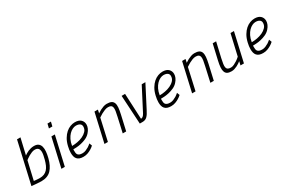

<svg xmlns="http://www.w3.org/2000/svg" viewBox="86 -1806 4254 2903"><g transform="rotate(-30 2212.5 -355.0)"><path d="M266 -722H326L261 -443Q275 -453 293.5 -464.5Q312 -476 334.5 -485.5Q357 -495 382.5 -501Q408 -507 436 -507Q485 -507 511.5 -485.5Q538 -464 547.5 -427.5Q557 -391 552.5 -342Q548 -293 534 -238Q503 -116 441.5 -52Q380 12 270 12Q241 12 199.5 8.5Q158 5 101 0ZM417 -452Q392 -452 364.5 -441Q337 -430 312.5 -416Q288 -402 269.5 -388.5Q251 -375 245 -370L171 -50Q176 -49 188 -47.5Q200 -46 215 -45Q230 -44 245.5 -43Q261 -42 273 -42Q316 -42 348.5 -55.5Q381 -69 405 -95Q429 -121 445.5 -158.5Q462 -196 475 -244Q485 -281 492 -318Q499 -355 496 -385Q493 -415 475 -433.5Q457 -452 417 -452Z M738 -500H798L684 0H624ZM784 -698H844L826 -623H766Z M1021 -44Q1051 -44 1079.5 -56Q1108 -68 1131 -82Q1157 -99 1182 -121L1200 -74Q1175 -50 1144 -32Q1118 -16 1083 -3Q1048 10 1007 10Q967 10 940.5 0Q914 -10 897.5 -29Q881 -48 874 -75Q867 -102 867 -137Q867 -186 882 -248Q898 -316 927.5 -365.5Q957 -415 993.5 -447Q1030 -479 1071 -494Q1112 -509 1150 -509Q1219 -509 1253.5 -475.5Q1288 -442 1288 -391Q1288 -361 1274.5 -328.5Q1261 -296 1231 -263Q1199 -228 1155 -208.5Q1111 -189 1067 -179Q1023 -169 985 -167Q947 -165 928 -165Q927 -159 927 -153.5Q927 -148 927 -142Q927 -123 929 -105Q931 -87 940 -73.5Q949 -60 968 -52Q987 -44 1021 -44ZM947 -219Q984 -219 1033.5 -228Q1083 -237 1126.5 -257Q1170 -277 1200.5 -309.5Q1231 -342 1231 -389Q1231 -422 1206 -439Q1181 -456 1138 -456Q1110 -456 1078.5 -441Q1047 -426 1018.5 -396.5Q990 -367 968 -322.5Q946 -278 937 -219Z M1376 0 1490 -500H1550L1537 -441Q1564 -460 1593 -475Q1618 -488 1648 -498.5Q1678 -509 1707 -509Q1757 -509 1785.5 -495Q1814 -481 1825.5 -450.5Q1837 -420 1833 -373Q1829 -326 1814 -260L1755 0H1695L1753 -259Q1765 -310 1770.5 -347Q1776 -384 1771.5 -408Q1767 -432 1750 -443.5Q1733 -455 1699 -455Q1670 -455 1639 -442.5Q1608 -430 1582 -416Q1551 -399 1521 -378L1436 0Z M2024 -500 2045 -54Q2062 -53 2078.5 -65.5Q2095 -78 2111 -107L2315 -500H2379L2185 -125Q2155 -63 2123.5 -31.5Q2092 0 2043 0H1993L1964 -500Z M2551 -44Q2581 -44 2609.5 -56Q2638 -68 2661 -82Q2687 -99 2712 -121L2730 -74Q2705 -50 2674 -32Q2648 -16 2613 -3Q2578 10 2537 10Q2497 10 2470.5 0Q2444 -10 2427.5 -29Q2411 -48 2404 -75Q2397 -102 2397 -137Q2397 -186 2412 -248Q2428 -316 2457.5 -365.5Q2487 -415 2523.5 -447Q2560 -479 2601 -494Q2642 -509 2680 -509Q2749 -509 2783.5 -475.5Q2818 -442 2818 -391Q2818 -361 2804.5 -328.5Q2791 -296 2761 -263Q2729 -228 2685 -208.5Q2641 -189 2597 -179Q2553 -169 2515 -167Q2477 -165 2458 -165Q2457 -159 2457 -153.5Q2457 -148 2457 -142Q2457 -123 2459 -105Q2461 -87 2470 -73.5Q2479 -60 2498 -52Q2517 -44 2551 -44ZM2477 -219Q2514 -219 2563.5 -228Q2613 -237 2656.5 -257Q2700 -277 2730.5 -309.5Q2761 -342 2761 -389Q2761 -422 2736 -439Q2711 -456 2668 -456Q2640 -456 2608.5 -441Q2577 -426 2548.5 -396.5Q2520 -367 2498 -322.5Q2476 -278 2467 -219Z M2906 0 3020 -500H3080L3067 -441Q3094 -460 3123 -475Q3148 -488 3178 -498.5Q3208 -509 3237 -509Q3287 -509 3315.5 -495Q3344 -481 3355.5 -450.5Q3367 -420 3363 -373Q3359 -326 3344 -260L3285 0H3225L3283 -259Q3295 -310 3300.5 -347Q3306 -384 3301.5 -408Q3297 -432 3280 -443.5Q3263 -455 3229 -455Q3200 -455 3169 -442.5Q3138 -430 3112 -416Q3081 -399 3051 -378L2966 0Z M3925 -500 3811 0H3751L3766 -66Q3753 -55 3734 -42Q3715 -29 3692 -17.5Q3669 -6 3643.5 2Q3618 10 3592 10Q3548 10 3521.5 -3.5Q3495 -17 3483.5 -47Q3472 -77 3475 -124Q3478 -171 3494 -239L3554 -500H3614L3554 -241Q3542 -187 3536.5 -149.5Q3531 -112 3536.5 -88.5Q3542 -65 3560 -54.5Q3578 -44 3612 -44Q3638 -44 3667 -58Q3696 -72 3722 -89Q3752 -109 3781 -135L3865 -500Z M4158 -44Q4188 -44 4216.5 -56Q4245 -68 4268 -82Q4294 -99 4319 -121L4337 -74Q4312 -50 4281 -32Q4255 -16 4220 -3Q4185 10 4144 10Q4104 10 4077.5 0Q4051 -10 4034.5 -29Q4018 -48 4011 -75Q4004 -102 4004 -137Q4004 -186 4019 -248Q4035 -316 4064.5 -365.5Q4094 -415 4130.5 -447Q4167 -479 4208 -494Q4249 -509 4287 -509Q4356 -509 4390.5 -475.5Q4425 -442 4425 -391Q4425 -361 4411.5 -328.5Q4398 -296 4368 -263Q4336 -228 4292 -208.5Q4248 -189 4204 -179Q4160 -169 4122 -167Q4084 -165 4065 -165Q4064 -159 4064 -153.5Q4064 -148 4064 -142Q4064 -123 4066 -105Q4068 -87 4077 -73.5Q4086 -60 4105 -52Q4124 -44 4158 -44ZM4084 -219Q4121 -219 4170.5 -228Q4220 -237 4263.5 -257Q4307 -277 4337.5 -309.5Q4368 -342 4368 -389Q4368 -422 4343 -439Q4318 -456 4275 -456Q4247 -456 4215.5 -441Q4184 -426 4155.5 -396.5Q4127 -367 4105 -322.5Q4083 -278 4074 -219Z"/></g></svg>

Font: Panefresco 250wt
Style: Italic
Weight: 300
Version: Version 1.000